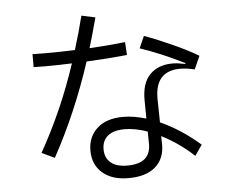

<svg xmlns="http://www.w3.org/2000/svg" viewBox="-56 -876 1169 974"><g transform="rotate(-5 528.0 -389.0)"><path d="M606 -591Q508 -581 399 -576Q317 -324 196 -103L131 -134Q248 -342 324 -573Q255 -570 186 -570Q147 -570 129 -571V-637Q145 -636 188 -636Q267 -636 345 -639Q371 -722 393 -810L463 -795Q438 -701 420 -642Q514 -647 602 -657ZM743 -236Q846 -190 944 -105L907 -51Q832 -121 743 -166L744 -126Q745 -51 697 -9.5Q649 32 560 32Q476 32 427.5 -10Q379 -52 379 -124Q379 -194 426.5 -237Q474 -280 559 -280Q613 -280 676 -261L675 -354Q674 -441 716.5 -484.5Q759 -528 832 -528Q859 -528 897 -520L898 -524Q778 -584 673 -619L700 -680Q771 -654 846.5 -619.5Q922 -585 972 -555L942 -488Q903 -498 869 -498Q740 -498 741 -356ZM677 -195Q614 -217 561 -217Q505 -217 475.5 -193Q446 -169 446 -125Q446 -81 475 -56.5Q504 -32 560 -32Q679 -32 678 -133Z"/></g></svg>

Font: PlemolJP
Style: Regular
Weight: 400
Monospace: yes
Version: v2.0.4; ttfautohint (v1.8.4.7-5d5b-dirty) -l 6 -r 45 -G 200 